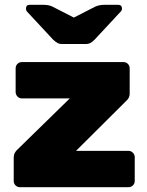

<svg xmlns="http://www.w3.org/2000/svg" viewBox="-20 -778 611 798"><path d="M63 0Q52 0 44.5 -7.5Q37 -15 37 -26V-123Q37 -134 41.5 -142.5Q46 -151 53 -157L270 -369H71Q60 -369 52.5 -377Q45 -385 45 -395V-494Q45 -505 52.5 -512.5Q60 -520 71 -520H493Q504 -520 511.5 -512.5Q519 -505 519 -494V-388Q519 -380 515.5 -372.5Q512 -365 505 -359L296 -151H514Q525 -151 532.5 -143Q540 -135 540 -125V-26Q540 -15 532.5 -7.5Q525 0 514 0ZM237 -595Q227 -595 219.5 -599Q212 -603 201 -613L94 -728Q88 -734 88 -742Q88 -758 103 -758H160Q169 -758 179 -756.5Q189 -755 197 -751L287 -705L377 -751Q387 -755 396 -756.5Q405 -758 414 -758H471Q487 -758 487 -742Q487 -734 480 -728L373 -613Q363 -603 355 -599Q347 -595 337 -595Z"/></svg>

Font: Rubik ExtraBold
Style: Regular
Weight: 800
Designer: Hubert and Fischer
Foundry: Hubert and Fischer
Version: Version 2.300;gftools[0.9.30]